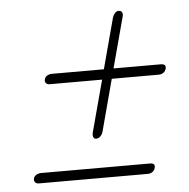

<svg xmlns="http://www.w3.org/2000/svg" viewBox="-44 -665 603 614"><g transform="rotate(-5 258.0 -358.0)"><path d="M251.5 -221.5Q245 -221.5 242.8 -227.5Q240.5 -233.5 242.5 -242L287 -408H119Q111 -408 106.8 -412.8Q102.5 -417.5 105 -425.5Q106.5 -432.5 113.5 -436.5Q120.5 -440.5 129 -440.5H295.5L339 -603Q341.5 -611 346.8 -616.8Q352 -622.5 359 -622.5Q366.5 -622.5 369.5 -616.8Q372.5 -611 370 -603L326.5 -440.5H477.5Q496.5 -440.5 492.5 -425.5Q490.5 -417 483.8 -412.5Q477 -408 469 -408H318L273.5 -241Q271 -233 265 -227.2Q259 -221.5 251.5 -221.5ZM42.5 -112.5Q44.5 -119.5 51.5 -123.5Q58.5 -127.5 66.5 -127.5H415.5Q434 -127.5 430 -112.5Q428 -104 421.2 -99.5Q414.5 -95 406.5 -95H56.5Q49 -95 44.8 -99.8Q40.5 -104.5 42.5 -112.5Z"/></g></svg>

Font: Fraunces 72pt SuperSoft Thin
Style: Italic
Weight: 100
Italic angle: -16°
Version: Version 1.000;[b76b70a41]